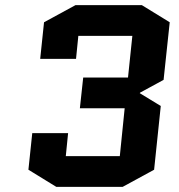

<svg xmlns="http://www.w3.org/2000/svg" viewBox="-20 -725 701 750"><path d="M459 5H200L91 -62L106 -205H246L237 -115H448L467 -302H292L305 -422H480L497 -585H286L277 -495H137L152 -638L275 -705H534L643 -638L619 -413L527 -363L526 -361L608 -311L582 -62Z"/></svg>

Font: Quantico
Style: Bold Italic
Weight: 700
Italic angle: -12°
Designer: Matt Desmond
Foundry: MADtype
Version: Version 2.002